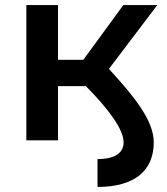

<svg xmlns="http://www.w3.org/2000/svg" viewBox="-20 -554 658 758"><path d="M365 74V184C516 184 587 116 587 8C587 -79 509 -174 410 -282L601 -534H467L309 -318H209V-534H84V0H209V-214H319C407 -125 468 -44 468 8C468 48 436 74 365 74Z"/></svg>

Font: Chess Sans SemiBold
Style: Regular
Weight: 600
Designer: Wolf Bōese
Foundry: Wolf Bōese
Version: Version 7.223;Glyphs 3.3 (3306)